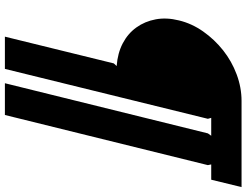

<svg xmlns="http://www.w3.org/2000/svg" viewBox="-134 -716 1031 804"><g transform="rotate(90 382.0 -314.5)"><path d="M733 -683H669L672 -669L462 181H329L539 -669L549 -683H474L478 -669L269 181H134L246 -275L257 -287Q203 -291 162 -312.5Q121 -334 95.5 -369.5Q70 -405 61.5 -450.5Q53 -496 66 -548Q79 -602 112.5 -649.5Q146 -697 191.5 -733Q237 -769 292 -789.5Q347 -810 403 -810H764Z"/></g></svg>

Font: TypoPRO Sinkin Sans
Style: 600 SemiBold Italic
Weight: 600
Italic angle: -112°
Designer: Keith Bates
Foundry: K-Type
Version: Sinkin Sans (version 1.0)  by Keith Bates   •   © 2014   www